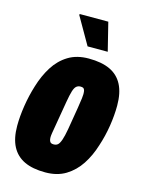

<svg xmlns="http://www.w3.org/2000/svg" viewBox="-112 -793 661 874"><g transform="rotate(15 218.0 -356.5)"><path d="M188 12Q128 12 89 -6.5Q50 -25 30 -63Q10 -101 10 -160Q10 -204 18 -255Q26 -306 41 -354Q57 -407 83.5 -449Q110 -491 150 -515.5Q190 -540 246 -540Q307 -540 346.5 -521.5Q386 -503 406 -464.5Q426 -426 426 -366Q426 -321 418 -270Q410 -219 394 -171Q378 -119 351 -78Q324 -37 284 -12.5Q244 12 188 12ZM192 -121Q204 -121 211.5 -127.5Q219 -134 225.5 -152.5Q232 -171 238 -205Q250 -276 255.5 -310Q261 -344 262.5 -357.5Q264 -371 264 -377Q264 -389 262 -395.5Q260 -402 255.5 -404.5Q251 -407 243 -407Q231 -407 223 -400Q215 -393 209.5 -375Q204 -357 198 -322Q186 -250 180 -216Q174 -182 172 -169Q170 -156 170 -149Q170 -139 172.5 -132.5Q175 -126 179.5 -123.5Q184 -121 192 -121ZM226 -592 152 -721 154 -725H288L321 -592Z"/></g></svg>

Font: Archivo ExtraCondensed Black
Style: Italic
Weight: 900
Width: 2
Italic angle: -10°
Designer: Hector Gatti
Foundry: Omnibus-Type
Version: Version 2.001